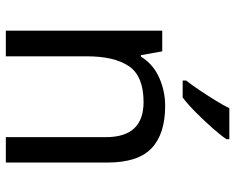

<svg xmlns="http://www.w3.org/2000/svg" viewBox="-94 -712 806 658"><g transform="rotate(90 309.0 -383.0)"><path d="M343 -546Q439 -546 488 -499.5Q537 -453 537 -349V0H450V-343Q450 -472 330 -472Q241 -472 207 -422Q173 -372 173 -278V0H85V-536H156L169 -463H174Q200 -505 246 -525.5Q292 -546 343 -546ZM457 -756Q445 -738 420 -709.5Q395 -681 366.5 -652.5Q338 -624 314 -606H256V-618Q271 -637 288.5 -663Q306 -689 323 -716.5Q340 -744 351 -766H457Z"/></g></svg>

Font: Noto Sans Osmanya
Style: Regular
Weight: 400
Designer: Monotype Design Team
Foundry: Monotype Imaging Inc.
Version: Version 2.001; ttfautohint (v1.8.4.7-5d5b)